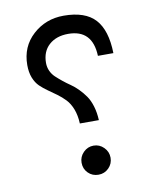

<svg xmlns="http://www.w3.org/2000/svg" viewBox="-75 -695 601 752"><g transform="rotate(-10 225.5 -319.5)"><path d="M198.7 -58.1Q198.7 -82 215.8 -99.1Q232.9 -116.2 256.3 -116.2Q279.8 -116.2 296.9 -99.1Q314 -82 314 -58.1Q314 -34.2 297.1 -17.3Q280.3 -0.5 256.3 -0.5Q231.9 -0.5 215.3 -17.1Q198.7 -33.7 198.7 -58.1ZM55.7 -471.7Q55.7 -544.9 106.7 -591.3Q157.7 -637.7 229 -637.7Q314.9 -637.7 354.5 -594.2Q394 -550.8 396 -459.5H334.5Q330.6 -564.5 234.4 -564.5Q187 -564.5 158.2 -538.6Q129.4 -512.7 129.4 -467.3Q129.4 -450.2 136.2 -435.3Q143.1 -420.4 154.3 -409.9Q165.5 -399.4 179.9 -387.7Q194.3 -376 209.5 -365.7Q224.6 -355.5 239.5 -340.3Q254.4 -325.2 266.1 -308.3Q277.8 -291.5 285.4 -266.4Q293 -241.2 294.4 -210.9H218.8Q217.3 -243.7 207.8 -268.3Q198.2 -293 183.6 -308.3Q168.9 -323.7 151.9 -336.2Q134.8 -348.6 117.9 -360.4Q101.1 -372.1 86.9 -385.7Q72.8 -399.4 64.2 -421.1Q55.7 -442.9 55.7 -471.7Z"/></g></svg>

Font: Shabnam Light WOL
Style: Light-WOL
Weight: 300
Foundry: DejaVu fonts team - Redesigned by Saber Rastikerdar - Based on Vazir font
Version: Version 5.0.0